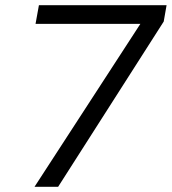

<svg xmlns="http://www.w3.org/2000/svg" viewBox="-20 -720 662 740"><path d="M113 0 521 -628H117L130 -700H622L611 -637L204 0Z"/></svg>

Font: Rethink Sans
Style: Italic
Weight: 400
Italic angle: -10°
Designer: The Rethink Sans project authors (Hans Thiessen). DM Sans designed by Colophon Foundry.
Foundry: Rethink Communications LLC
Version: Version 1.001